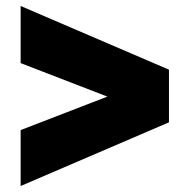

<svg xmlns="http://www.w3.org/2000/svg" viewBox="-20 -640 644 642"><path d="M49 -620 545 -407V-231L49 -18V-205L339 -317L49 -429Z"/></svg>

Font: Prodigy Sans ExtraBold
Style: Regular
Weight: 800
Designer: Wei Huang
Foundry: Wei Huang
Version: Version 1.003; ttfautohint (v1.8.3)